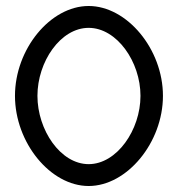

<svg xmlns="http://www.w3.org/2000/svg" viewBox="-20 -610 602 641"><path d="M30 -290C30 -134 148 11 276 11C404 11 524 -134 524 -290C524 -446 404 -590 276 -590C148 -590 30 -446 30 -290ZM105 -290C105 -404 182 -517 276 -517C370 -517 449 -404 449 -290C449 -176 370 -62 276 -62C182 -62 105 -176 105 -290Z"/></svg>

Font: Charger Sport
Style: LitNrw
Weight: 300
Designer: Jasper
Foundry: Cannot Into Space Fonts
Version: Version 1.1